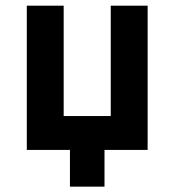

<svg xmlns="http://www.w3.org/2000/svg" viewBox="-20 -538 626 689"><path d="M231 131.8V0H76.2V-517.6H208.5V-121.6H377.4V-517.6H509.8V0H355V131.8Z"/></svg>

Font: Cascadia Code PL
Style: Bold
Weight: 700
Monospace: yes
Designer: Aaron Bell
Foundry: Saja Typeworks
Version: Version 2404.023; ttfautohint (v1.8.4)